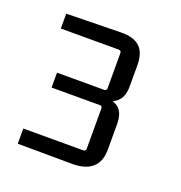

<svg xmlns="http://www.w3.org/2000/svg" viewBox="-82 -710 504 534"><g transform="rotate(20 170.0 -443.0)"><path d="M266 -319Q266 -284 246 -266Q226 -248 187 -248L25 -249V-294H202Q210 -294 210 -301V-421Q210 -428 202 -428H60V-472H199Q207 -472 207 -479V-583Q207 -591 199 -591H28V-635L187 -638Q226 -639 244.5 -622Q263 -605 263 -568V-504Q263 -470 241.5 -455.5Q220 -441 180 -441L185 -457Q226 -457 246 -444Q266 -431 266 -394Z"/></g></svg>

Font: Gemunu Libre ExtraLight Light
Style: Regular
Weight: 300
Version: Version 1.100